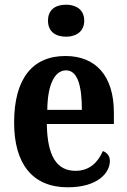

<svg xmlns="http://www.w3.org/2000/svg" viewBox="-20 -786 541 816"><path d="M261 -630C302 -630 338 -651 338 -698C338 -746 302 -766 261 -766C217 -766 184 -746 184 -698C184 -651 217 -630 261 -630ZM268 10C396 10 447 -52 447 -102C447 -124 434 -138 417 -144C397 -97 361 -60 301 -60C222 -60 181 -121 179 -259H464V-307C464 -465 386 -548 258 -548C119 -548 40 -453 40 -265C40 -91 117 10 268 10ZM328 -319H181C182 -428 213 -487 261 -487C309 -487 328 -423 328 -319Z"/></svg>

Font: Noto Serif Ethiopic Condensed
Style: Bold
Weight: 700
Width: 3
Designer: Monotype Design Team
Foundry: Monotype Imaging Inc.
Version: Version 2.102